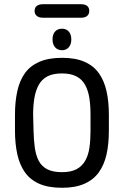

<svg xmlns="http://www.w3.org/2000/svg" viewBox="-20 -880 587 910"><path d="M496 -337Q496 -398 485 -447.5Q474 -497 449 -532.5Q424 -568 381 -587Q338 -606 274 -606Q210 -606 166.5 -587Q123 -568 98 -533Q73 -498 62 -448Q51 -398 51 -337V-260Q51 -199 62 -149Q73 -99 98 -63.5Q123 -28 166 -9Q209 10 274 10Q337 10 380 -9Q423 -28 448.5 -63.5Q474 -99 485 -148.5Q496 -198 496 -260ZM139 -260 137 -337Q137 -380 143 -415.5Q149 -451 163.5 -477.5Q178 -504 204.5 -518Q231 -532 274 -532Q315 -532 342 -518Q369 -504 383.5 -477.5Q398 -451 403.5 -415.5Q409 -380 409 -337V-260Q409 -217 404 -181Q399 -145 384 -118.5Q369 -92 342.5 -78Q316 -64 274 -64Q230 -64 203.5 -78Q177 -92 163.5 -118Q150 -144 145 -180Q140 -216 139 -260ZM274 -744Q253 -744 241 -730.5Q229 -717 229 -693Q229 -670 241 -656Q253 -642 274 -642Q294 -642 306 -656Q318 -670 318 -693Q318 -717 306 -730.5Q294 -744 274 -744ZM183 -860Q165 -860 154.5 -852Q144 -844 144 -828Q144 -813 154.5 -804.5Q165 -796 183 -796H364Q383 -796 393 -804.5Q403 -813 403 -828Q403 -844 393 -852Q383 -860 364 -860Z"/></svg>

Font: Beiruti Medium
Style: Regular
Weight: 500
Designer: Arlette Boutros
Foundry: Boutros
Version: Version 1.41